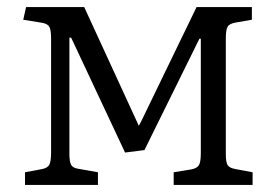

<svg xmlns="http://www.w3.org/2000/svg" viewBox="-20 -525 782 545"><path d="M51 0V-36L99 -45Q115 -48 120 -57.5Q125 -67 125 -93V-415Q125 -439 120.5 -448Q116 -457 101 -460L46 -469L54 -505H219L374 -168L381 -181L538 -505H695V-469L649 -461Q631 -458 626 -449Q621 -440 621 -416V-87Q621 -65 626 -56.5Q631 -48 649 -45L697 -36V0H473V-36L522 -44Q539 -47 544.5 -56Q550 -65 550 -90V-415H546L390 -99L335 -92L182 -418H177V-89Q177 -66 182 -57Q187 -48 202 -46L258 -36V0Z"/></svg>

Font: Literata 12pt Light
Style: Regular
Weight: 300
Designer: Latin by Veronika Burian and Jose Scaglione. Greek by Irene Vlachou. Cyrillic by Vera Evstafieva.
Foundry: TypeTogether
Version: Version 3.002